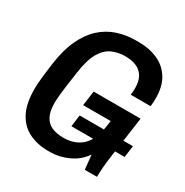

<svg xmlns="http://www.w3.org/2000/svg" viewBox="-163 -828 935 971"><g transform="rotate(30 304.5 -343.0)"><path d="M248 10Q186 10 137 -14Q88 -38 60.5 -90Q33 -142 33 -227Q33 -242 34 -260Q35 -278 38.5 -307Q42 -336 48 -382Q60 -468 87.5 -527.5Q115 -587 155.5 -624.5Q196 -662 247 -679Q298 -696 355 -696H374Q434 -696 482.5 -674.5Q531 -653 559.5 -608Q588 -563 588 -494Q588 -482 587.5 -470Q587 -458 585 -445H469Q472 -463 472 -484Q472 -526 456.5 -551.5Q441 -577 413.5 -588.5Q386 -600 349 -600Q307 -600 272 -584Q237 -568 213 -526.5Q189 -485 178 -407Q171 -359 166.5 -327Q162 -295 160 -274.5Q158 -254 157 -241Q156 -228 156 -219Q156 -168 171.5 -139Q187 -110 215.5 -98Q244 -86 283 -86Q309 -86 334.5 -93Q360 -100 382.5 -117.5Q405 -135 420.5 -166Q436 -197 443 -244L448 -279H287L299 -365H573L540 -130Q534 -88 531.5 -57Q529 -26 529 0H458L449 -84Q417 -37 365 -13.5Q313 10 262 10ZM289 -157 298 -225H609L600 -157Z"/></g></svg>

Font: Chivo Mono Medium
Style: Italic
Weight: 500
Italic angle: -8.05°
Monospace: yes
Designer: Hector Gatti
Foundry: Omnibus-Type
Version: Version 1.008